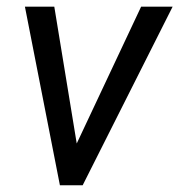

<svg xmlns="http://www.w3.org/2000/svg" viewBox="-20 -548 531 568"><path d="M207 -123.5 397.5 -528.3H490.7L224.6 0H157.2L53.7 -528.3H140.6Z"/></svg>

Font: RobotoDraft
Style: Italic
Weight: 400
Italic angle: -12°
Version: Version 2.001101; 2014